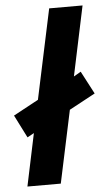

<svg xmlns="http://www.w3.org/2000/svg" viewBox="-54 -796 464 831"><g transform="rotate(-5 178.0 -380.0)"><path d="M31 0 79 -228 50 -212 0 -311 109 -370 192 -760H337L273 -457L304 -475L356 -376L243 -315L176 0Z"/></g></svg>

Font: BC Sans
Style: Bold Italic
Weight: 700
Italic angle: -12°
Designer: Monotype Design Team
Province of B.C.
Foundry: Monotype Imaging Inc.
Version: Version 2.000;GOOG;noto-source:20170915:90ef993387c0